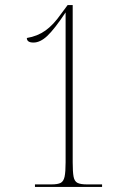

<svg xmlns="http://www.w3.org/2000/svg" viewBox="-20 -738 550 758"><path d="M118 0V-10H183Q208 -10 219.5 -16Q231 -22 235 -40.5Q239 -59 239 -97V-689Q195 -623 167 -596.5Q139 -570 112 -570Q86 -570 86 -588Q128 -595 159.5 -617.5Q191 -640 221 -683L247 -718H267V-97Q267 -59 270.5 -40.5Q274 -22 286 -16Q298 -10 323 -10H383V0Z"/></svg>

Font: Noto Serif Display SemiCondensed Thin
Style: Regular
Weight: 100
Width: 4
Designer: Monotype Design Team
Foundry: Monotype Imaging Inc.
Version: Version 2.009